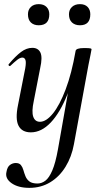

<svg xmlns="http://www.w3.org/2000/svg" viewBox="-20 -626 496 927"><path d="M122 281Q68 281 36 258.5Q4 236 11 205Q15 180 28 170.5Q41 161 56 161Q73 161 81 171Q89 181 93 195.5Q97 210 103 225Q109 240 122 250Q135 260 161 260Q181 260 199 246.5Q217 233 232.5 197Q248 161 260 94L329 -297L345 -380Q347 -394 386 -394Q410 -394 416 -392.5Q422 -391 422 -388Q422 -385 417 -361.5Q412 -338 407 -312L337 70Q326 131 296.5 179Q267 227 222.5 254Q178 281 122 281ZM129 13Q86 13 69.5 -19Q53 -51 67 -119L102 -297Q107 -327 102.5 -337.5Q98 -348 88 -348Q77 -348 63 -337Q49 -326 31 -309Q27 -305 23 -309Q19 -313 23 -317Q55 -355 81.5 -375Q108 -395 136 -395Q164 -395 175 -372.5Q186 -350 174 -297L143 -138Q132 -87 140.5 -62.5Q149 -38 173 -38Q203 -38 235.5 -78Q268 -118 297 -194.5Q326 -271 345 -380L360 -375Q340 -257 305 -169.5Q270 -82 225 -34.5Q180 13 129 13ZM167 -504Q143 -504 129 -517.5Q115 -531 115 -557Q115 -579 129 -592.5Q143 -606 167 -606Q191 -606 204.5 -592.5Q218 -579 218 -557Q218 -504 167 -504ZM366 -504Q342 -504 327.5 -517.5Q313 -531 313 -557Q313 -579 327.5 -592.5Q342 -606 366 -606Q390 -606 403 -592.5Q416 -579 416 -557Q416 -504 366 -504Z"/></svg>

Font: Cormorant Light SemiBold
Style: Italic
Weight: 600
Italic angle: -10°
Version: Version 4.000